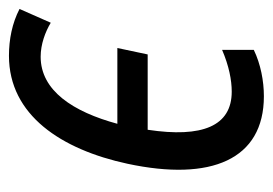

<svg xmlns="http://www.w3.org/2000/svg" viewBox="-108 -476 595 418"><g transform="rotate(-90 189.0 -267.5)"><path d="M188 10C221 10 258 3 289 -12V-81C254 -66 223 -60 198 -60C123 -60 97 -124 115 -243H279L293 -309H128C154 -405 200 -476 274 -476C301 -476 328 -466 348 -454L378 -522C347 -538 312 -545 276 -545C147 -545 72 -431 41 -287C2 -105 50 10 188 10Z"/></g></svg>

Font: Noto Sans Condensed
Style: Italic
Weight: 400
Width: 3
Italic angle: -12°
Designer: Monotype Design Team
Foundry: Monotype Imaging Inc.
Version: Version 2.013